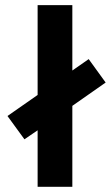

<svg xmlns="http://www.w3.org/2000/svg" viewBox="-20 -720 427 740"><path d="M125 0V-217.8L74.2 -183.1L8.8 -272.9L125 -354V-700.2H258.8V-448.2L321.8 -492.2L387.2 -401.9L258.8 -312V0Z"/></svg>

Font: TitilliumText25L
Style: 999 wt
Weight: 900
Designer: Accademia di Belle Arti di Urbino and others
Foundry: Accademia di Belle Arti di Urbino and others.
Version: Version 25.000